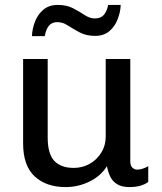

<svg xmlns="http://www.w3.org/2000/svg" viewBox="-20 -751 661 781"><path d="M247 10Q168 10 121 -33.5Q74 -77 74 -168V-511H174V-192Q174 -125 201 -96.5Q228 -68 280 -68Q315 -68 344.5 -84.5Q374 -101 392 -130Q410 -159 410 -195V-511H510V-95Q510 -77 518.5 -69Q527 -61 538 -61Q549 -61 561 -65Q573 -69 583 -75V-11Q570 -1 551 4.5Q532 10 507 10Q475 10 456 -2Q437 -14 428 -33.5Q419 -53 415 -75Q390 -35 344 -12.5Q298 10 247 10ZM110 -604Q111 -634 122.5 -663.5Q134 -693 157 -712Q180 -731 215 -731Q251 -731 277 -717.5Q303 -704 324 -690Q345 -676 366 -676Q390 -676 402.5 -690.5Q415 -705 420 -731H471Q470 -702 458.5 -672.5Q447 -643 424.5 -624Q402 -605 367 -605Q331 -605 304.5 -619Q278 -633 256.5 -647Q235 -661 213 -661Q191 -661 179 -646.5Q167 -632 162 -604Z"/></svg>

Font: Chivo Medium
Style: Regular
Weight: 400
Version: Version 2.002